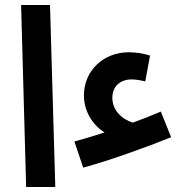

<svg xmlns="http://www.w3.org/2000/svg" viewBox="-20 -744 734 764"><path d="M84 0H200L179 -724H64ZM311 -77C412 -104 565 -159 661 -198L620 -300C583 -284 545 -269 508 -256C463 -271 427 -306 427 -355C427 -399 457 -428 504 -428C518 -428 538 -425 558 -420L577 -523C548 -532 521 -536 492 -536C395 -536 314 -466 314 -364C314 -298 352 -244 396 -217C353 -203 313 -191 276 -181Z"/></svg>

Font: Noto Sans Arabic SemCond SemBd
Style: Regular
Weight: 600
Width: 4
Designer: Monotype Design Team, Nadine Chahine, Nizar Qandah and Khaled Hosny
Foundry: Monotype Imaging Inc.
Version: Version 2.012